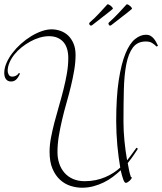

<svg xmlns="http://www.w3.org/2000/svg" viewBox="-20 -838 762 902"><path d="M627.9 -139.2Q621.1 -128.4 609.1 -110.8Q597.2 -93.3 580.1 -71.8Q583 -53.2 586.7 -36.4Q590.3 -19.5 595.2 -5.9H597.2Q599.1 -5.9 599.1 -3.9Q599.1 -1.5 596.4 2.7Q593.8 6.8 589.6 10.7Q585.4 14.6 580.3 17.8Q575.2 21 570.8 21Q564.9 21 559.1 5.1Q553.2 -10.7 546.9 -38.1Q529.8 -22 510 -7.1Q490.2 7.8 467.3 19Q444.3 30.3 418.7 37.1Q393.1 43.9 365.2 43.9Q338.9 43.9 311.8 35.4Q284.7 26.9 262.7 7.1Q240.7 -12.7 226.8 -44.9Q212.9 -77.1 212.9 -125Q212.9 -156.2 219.5 -191.2Q226.1 -226.1 235.8 -263.2Q245.6 -300.3 256.8 -338.9Q268.1 -377.4 277.8 -416Q287.6 -454.6 294.2 -492.4Q300.8 -530.3 300.8 -565.9Q300.8 -588.4 295.4 -607.2Q290 -626 278.8 -639.4Q267.6 -652.8 250.5 -660.4Q233.4 -668 210 -668Q189 -668 166.5 -661.4Q144 -654.8 122.6 -643.1Q101.1 -631.3 81.5 -615.7Q62 -600.1 47.6 -582Q33.2 -564 24.7 -544.2Q16.1 -524.4 16.1 -504.9Q16.1 -496.1 21 -487.1Q25.9 -478 38.1 -478Q46.9 -478 55.2 -482.4Q63.5 -486.8 68.8 -495.1L74.2 -492.2Q71.3 -486.3 67.6 -479.7Q64 -473.1 59.1 -467.5Q54.2 -461.9 47.6 -458.5Q41 -455.1 32.2 -455.1Q22.5 -455.1 16.4 -458.7Q10.3 -462.4 6.6 -468.3Q2.9 -474.1 1.5 -481.2Q0 -488.3 0 -495.1Q0 -518.1 10.5 -542.2Q21 -566.4 38.3 -589.1Q55.7 -611.8 78.4 -632.1Q101.1 -652.3 125.7 -667.5Q150.4 -682.6 175.3 -691.4Q200.2 -700.2 222.2 -700.2Q243.2 -700.2 263.7 -693.1Q284.2 -686 299.8 -671.4Q315.4 -656.7 325.2 -634Q335 -611.3 335 -580.1Q335 -544.9 328.6 -507.8Q322.3 -470.7 313 -432.4Q303.7 -394 292.5 -355Q281.2 -315.9 272 -276.6Q262.7 -237.3 256.3 -198.7Q250 -160.2 250 -123Q250 -95.2 258.1 -70.6Q266.1 -45.9 282.2 -27.1Q298.3 -8.3 322.3 2.4Q346.2 13.2 377.9 13.2Q405.8 13.2 429.9 8.1Q454.1 2.9 474.6 -5.9Q495.1 -14.6 512.7 -26.1Q530.3 -37.6 544.9 -50.8Q541 -73.2 537.4 -99.9Q533.7 -126.5 531.2 -154.8Q528.8 -183.1 527.3 -211.9Q525.9 -240.7 525.9 -268.1Q525.9 -382.8 537.8 -460.7Q549.8 -538.6 569.3 -586.2Q588.9 -633.8 614.3 -654.3Q639.6 -674.8 666 -674.8Q678.2 -674.8 687 -669.7Q695.8 -664.6 702.4 -656.7Q709 -648.9 713.6 -639.9Q718.3 -630.9 722.2 -623L715.8 -619.1Q706.1 -628.9 694.8 -636Q683.6 -643.1 665 -643.1Q625.5 -643.1 604.2 -614.5Q583 -585.9 573.2 -535.4Q563.5 -484.9 561.8 -415.3Q560.1 -345.7 560.1 -264.2Q560.1 -223.1 564.7 -176Q569.3 -128.9 577.1 -85Q591.3 -102.1 602.1 -117.7Q612.8 -133.3 621.1 -144ZM414.1 -720.7Q411.1 -717.8 407.2 -717.8Q404.3 -717.8 402.1 -720.2Q399.9 -722.7 398.9 -726.1Q398.9 -730 401.9 -732.9Q426.3 -753.9 447.5 -777.1Q468.8 -800.3 483.9 -816.9Q484.9 -817.9 485.8 -817.9Q488.8 -817.9 492.9 -815.7Q497.1 -813.5 501 -810.3Q504.9 -807.1 507.6 -803.5Q510.3 -799.8 510.3 -796.9Q510.3 -795.9 509.8 -795.9Q509.3 -795.9 508.3 -794.9Q486.8 -776.9 462.2 -758.3Q437.5 -739.7 414.1 -720.7ZM503.9 -720.7Q501 -717.8 497.1 -717.8Q494.1 -717.8 492.2 -720.2Q490.2 -722.7 489.3 -726.1Q489.3 -730 492.2 -732.9Q516.1 -753.9 537.6 -777.1Q559.1 -800.3 574.2 -816.9Q575.2 -817.9 576.2 -817.9Q578.6 -817.9 582.8 -815.7Q586.9 -813.5 590.8 -810.3Q594.7 -807.1 597.4 -803.5Q600.1 -799.8 600.1 -796.9Q600.1 -795.9 599.6 -795.9Q599.1 -795.9 598.1 -794.9Q577.1 -776.9 552.2 -758.3Q527.3 -739.7 503.9 -720.7Z"/></svg>

Font: Stalemate
Style: Regular
Weight: 400
Designer: Astigmatic (AOETI)
Foundry: Astigmatic (AOETI)
Version: Version 001.000